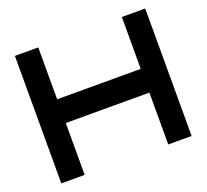

<svg xmlns="http://www.w3.org/2000/svg" viewBox="-123 -869 1097 1019"><g transform="rotate(-20 425.5 -360.0)"><path d="M57 0V-720H189V-427H661V-720H793V0H661V-293H189V0Z"/></g></svg>

Font: Orbitron
Style: Bold
Weight: 700
Designer: Matt McInerney
Foundry: The League of Moveable Type
Version: Version 2.001